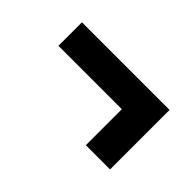

<svg xmlns="http://www.w3.org/2000/svg" viewBox="-49 -684 728 728"><g transform="rotate(45 315.0 -320.5)"><path d="M80 -354V-480H550V-161H420V-354Z"/></g></svg>

Font: ReCut ExtraBold
Style: Regular
Weight: 800
Designer: Giant Group (for alternate capitals set)
Version: Version 2.002;FEAKit 1.0